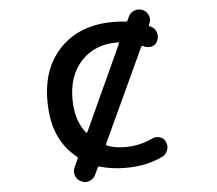

<svg xmlns="http://www.w3.org/2000/svg" viewBox="-57 -880 1114 986"><g transform="rotate(-5 500.0 -386.5)"><path d="M322.3 37.1Q300.8 27.3 293 5.9Q289.1 -4.9 289.1 -14.6Q289.1 -26.4 294.9 -37.1L314.5 -80.1Q317.4 -86.9 311.5 -90.8Q251 -138.7 218.8 -210Q185.5 -285.2 185.5 -387.7Q185.5 -473.6 210 -542Q235.4 -610.4 285.6 -661.6Q335.9 -712.9 404.3 -738.3Q472.7 -763.7 557.6 -763.7Q590.8 -763.7 621.1 -759.8Q628.9 -758.8 631.8 -765.6L639.6 -783.2Q649.4 -804.7 670.9 -812.5Q681.6 -816.4 691.4 -816.4Q703.1 -816.4 713.9 -811.5Q735.4 -801.8 743.2 -780.3Q747.1 -770.5 747.1 -760.7Q747.1 -749 741.2 -737.3L739.3 -734.4Q736.3 -727.5 743.2 -724.6Q746.1 -723.6 749 -721.7Q769.5 -712.9 776.4 -690.4Q779.3 -680.7 779.3 -671.9Q779.3 -659.2 773.4 -646.5Q765.6 -627.9 745.1 -621.1Q737.3 -619.1 728.5 -619.1Q717.8 -619.1 706.1 -624Q703.1 -626 700.2 -627Q693.4 -629.9 689.5 -624L466.8 -143.6Q463.9 -136.7 470.7 -133.8Q510.7 -118.2 562.5 -118.2Q564.5 -118.2 567.4 -118.2Q637.7 -118.2 706.1 -150.4Q716.8 -155.3 728.5 -155.3Q736.3 -155.3 745.1 -152.3Q765.6 -146.5 773.4 -127Q779.3 -115.2 779.3 -102.5Q779.3 -92.8 775.4 -84Q768.6 -61.5 748 -51.8Q663.1 -11.7 561.5 -11.7Q559.6 -11.7 557.6 -11.7Q481.4 -11.7 422.9 -30.3Q416 -32.2 413.1 -25.4L396.5 9.8Q386.7 31.2 365.2 39.1Q355.5 43 345.7 43Q334 43 322.3 37.1ZM567.4 -657.2Q453.1 -657.2 383.8 -583.5Q314.5 -509.8 314.5 -387.7Q314.5 -278.3 368.2 -210.9Q369.1 -209 372.1 -209Q372.1 -209 372.1 -209Q375 -210 376 -211.9L577.1 -650.4Q578.1 -652.3 577.1 -654.8Q576.2 -657.2 573.2 -657.2Z"/></g></svg>

Font: Rounded Mgen+ 1mn medium
Style: Regular
Weight: 500
Designer: [Source Han Sans]
Ryoko NISHIZUKA  (kana & ideographs); Paul D. Hunt (Latin, Greek & Cyrillic); Wenlong ZHANG  (bopomofo
Version: Version 1.059.20150602